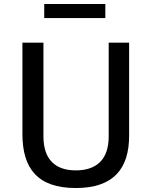

<svg xmlns="http://www.w3.org/2000/svg" viewBox="-20 -938 759 968"><path d="M511 -918H203V-847H511ZM631 -254V-723H528V-250C528 -133 466 -79 362 -79C258 -79 199 -135 199 -250V-723H93V-263C93 -88 170 10 362 10C552 10 631 -87 631 -254Z"/></svg>

Font: United Sans Medium
Style: Regular
Weight: 500
Designer: Pablo Impallari, Rodrigo Fuenzalida (Modified by Dan O. Williams)
Version: Version 1.000;PS 001.000;hotconv 1.0.88;makeotf.lib2.5.64775